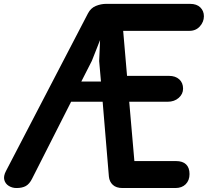

<svg xmlns="http://www.w3.org/2000/svg" viewBox="-41 -948 1048 968"><path d="M42 0Q20.5 0 3.2 -10.8Q-14 -21.5 -19.2 -40.5Q-24.5 -59.5 -11 -85.5L402.5 -880.5Q416.5 -907.5 442.2 -918Q468 -928.5 493 -928.5H917.5Q950.5 -928.5 968.8 -910.8Q987 -893 987 -866Q987 -838 966.8 -815.2Q946.5 -792.5 914.5 -792.5H580L599.5 -565.5H811Q843.5 -565.5 862.8 -548Q882 -530.5 882 -501Q882 -474 860 -454.5Q838 -435 804 -435H610.5L636.5 -136H846Q880 -136 897.2 -119.2Q914.5 -102.5 914.5 -70.5Q914.5 -38.5 895.2 -19.2Q876 0 843.5 0H577Q545 0 527.8 -16Q510.5 -32 508 -58L476.5 -435H317.5L120.5 -46.5Q107.5 -20.5 89.2 -10.2Q71 0 42 0ZM369 -537H468L459 -640L463.5 -746L422 -641Z"/></svg>

Font: Edu AU VIC WA NT Hand
Style: Bold
Weight: 700
Version: Version 1.001